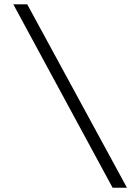

<svg xmlns="http://www.w3.org/2000/svg" viewBox="-20 -775 654 895"><path d="M42 -754.9H106.9L571.8 100.1H504.9Z"/></svg>

Font: IntelOne Mono Light
Style: Regular
Weight: 300
Designer: Fred Shallcrass
Foundry: Frere-Jones Type LLC
Version: Version 1.200;hotconv 1.1.0;makeotfexe 2.6.0;FJTRelease1.2